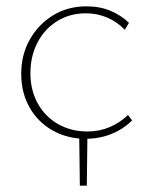

<svg xmlns="http://www.w3.org/2000/svg" viewBox="-20 -433 468 606"><path d="M232 153 230 -12H256L254 153ZM251 5Q193 5 146.5 -21Q100 -47 73.5 -93.5Q47 -140 47 -200Q47 -261 74.5 -309Q102 -357 148 -385Q194 -413 253 -413Q295 -413 328.5 -399Q362 -385 387 -361L374 -339Q350 -364 318.5 -377.5Q287 -391 251 -391Q200 -391 160 -366Q120 -341 98 -298Q76 -255 76 -202Q76 -148 99.5 -106Q123 -64 164 -41Q205 -18 256 -18Q294 -18 326.5 -32Q359 -46 384 -70L397 -53Q378 -34 354.5 -21Q331 -8 305 -1.5Q279 5 251 5Z"/></svg>

Font: Ysabeau Office Thin
Style: Regular
Weight: 250
Designer: Christian Thalmann (Catharsis Fonts)
Version: Version 2.001;gftools[0.9.30]; featfreeze: tnum,lnum,ss02